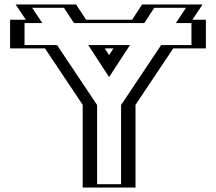

<svg xmlns="http://www.w3.org/2000/svg" viewBox="-20 -845 973 865"><path d="M428.5 -627H514.5L471.5 -561ZM73.5 -825H299.5L344.5 -756H598.5L643.5 -825H869.5L823.4 -756H882.5V-627H737.2L565.5 -370V0H377.5V-370L205.8 -627H50.5V-756H119.6ZM400.8 -642H542.2L471.5 -533.5ZM101.6 -810H291.4L336.3 -741H606.7L651.6 -810H841.4L795.3 -741H867.5V-642H729.2L550.5 -374.5V-15H392.5V-374.5L213.8 -642H65.5V-741H147.7ZM400.8 -642 471.5 -533.5 542.2 -642ZM101.6 -810 147.7 -741H65.5V-642H213.8L392.5 -374.5V-15H550.5V-374.5L729.2 -642H867.5V-741H795.3L841.4 -810H651.6L606.7 -741H336.3L291.4 -810ZM428.5 -627 471.5 -561 514.5 -627ZM73.5 -825 119.6 -756H50.5V-627H205.8L377.5 -370V0H565.5V-370L737.2 -627H882.5V-756H823.4L869.5 -825H643.5L598.5 -756H344.5L299.5 -825ZM377.6 -642 471.5 -497.8 565.5 -642ZM124.8 -810H268.1L313.1 -741H630L674.9 -810H818.2L772.1 -741H842.5V-642H706L525.5 -371.9V-15H417.5V-371.9L237 -642H90.5V-741H170.9ZM451.8 -627H491.2L471.5 -596.7ZM50.3 -825 96.4 -756H25.5V-627H182.6L352.5 -372.7V0H590.5V-372.7L760.4 -627H907.5V-756H846.6L892.7 -825H620.2L575.3 -756H367.7L322.8 -825Z"/></svg>

Font: Hussar Outliner
Style: Regular
Weight: 700
Foundry: Cannot Into Space Fonts
Version: Version 0.92